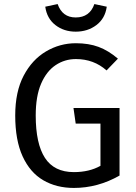

<svg xmlns="http://www.w3.org/2000/svg" viewBox="-20 -914 671 946"><path d="M344 12Q258 12 193 -26Q128 -64 91.5 -143.5Q55 -223 55 -345Q55 -462 96.5 -541Q138 -620 206.5 -660.5Q275 -701 354 -701Q417 -701 465.5 -683Q514 -665 561 -625L505 -567Q442 -623 354 -623Q299 -623 254 -593Q209 -563 182.5 -501.5Q156 -440 156 -345Q156 -206 201.5 -136Q247 -66 344 -66Q420 -66 475 -97V-305H353L342 -382H569V-49Q462 12 344 12ZM353 -758Q295 -758 253 -790.5Q211 -823 203 -881L264 -894Q287 -828 353 -828Q422 -828 445 -894L506 -881Q498 -823 455 -790.5Q412 -758 353 -758Z"/></svg>

Font: Trujillo
Style: Regular
Weight: 400
Designer: Fira Sans original fonts by bBox Type GmbH, Carrois Corporate GbR, & Edenspiekermann AG / Changes by Cristiano Sobral
Foundry: Fira Sans original fonts by bBox Type GmbH, Carrois Corporate GbR, & Edenspiekermann AG / Changes by Cristiano Sobral
Version: Version 4.301;October 17, 2021;FontCreator 14.0.0.2814 64-bi